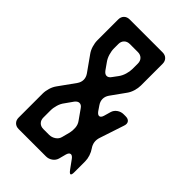

<svg xmlns="http://www.w3.org/2000/svg" viewBox="-228 -824 945 945"><g transform="rotate(45 244.5 -351.0)"><path d="M90 33H280Q298 33 313 22.5Q328 12 333 -5L343 -43Q348 -60 358 -61.5Q368 -63 379 -48L411 -4Q434 27 434 -11V-86Q434 -103 428 -121.5Q422 -140 412 -154Q391 -184 403 -219L445 -346Q451 -363 443.5 -373.5Q436 -384 418 -384H404Q386 -384 371 -373.5Q356 -363 351 -346L341 -311Q336 -294 326 -292.5Q316 -291 305 -306L288 -331Q277 -347 277 -364Q277 -381 288 -397L341 -471Q352 -486 358 -506Q364 -526 364 -544V-695Q364 -713 353 -724Q342 -735 324 -735H95Q77 -735 66 -724Q55 -713 55 -695V-550Q55 -532 61 -512Q67 -492 78 -477L134 -398Q145 -382 145 -365Q145 -348 134 -332L73 -247Q62 -232 56 -212Q50 -192 50 -174V-7Q50 11 61 22Q72 33 90 33ZM188 -473 164 -507Q153 -522 147 -542Q141 -562 141 -580V-610Q141 -628 152 -639Q163 -650 181 -650H237Q255 -650 266 -639Q277 -628 277 -610V-573Q277 -555 271 -535Q265 -515 254 -500L234 -473Q224 -458 211 -458Q199 -458 188 -473ZM136 -93V-143Q136 -161 142 -181Q148 -201 159 -215L188 -256Q199 -270 211 -270Q224 -270 234 -255L270 -204Q281 -189 282.5 -169.5Q284 -150 280 -133L269 -91Q265 -74 249.5 -63.5Q234 -53 216 -53H176Q158 -53 147 -64Q136 -75 136 -93Z"/></g></svg>

Font: WDXL Lubrifont SC
Style: Regular
Weight: 400
Designer: [WDXL Lubrifont] Copyright 2020-2022 (c) NightFurySL2001, Skr-ZERO; [ZCOOL QingKe HuangYou] Copyright 2018-2022 (c) The 
Version: Version 2.001;hotconv 1.1.1;makeotfexe 2.6.0